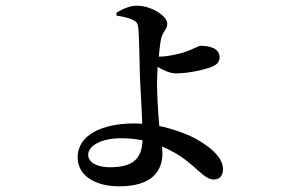

<svg xmlns="http://www.w3.org/2000/svg" viewBox="-20 -596 1040 675"><path d="M390 -541C404 -539 429 -535 447 -526C460 -520 464 -514 466 -499C469 -479 471 -367 472 -324C474 -281 478 -221 480 -161L451 -162C344 -162 253 -124 253 -43C253 22 315 59 399 59C517 59 551 3 551 -57L550 -81C566 -74 580 -67 594 -59C668 -17 695 35 731 35C751 35 764 23 764 -1C764 -48 706 -90 651 -117C622 -130 584 -144 540 -153C535 -207 532 -272 532 -306L534 -361C554 -349 578 -338 598 -338C648 -338 703 -353 722 -360C745 -369 752 -380 752 -395C752 -427 715 -435 685 -435C679 -435 664 -426 638 -416C609 -405 566 -397 544 -397H538C541 -426 544 -453 548 -466C555 -487 568 -494 568 -513C568 -540 512 -576 461 -576C435 -576 409 -563 389 -551ZM481 -103C479 -36 445 -8 366 -8C321 -8 290 -25 290 -52C290 -82 333 -110 406 -110C433 -110 458 -107 481 -103Z"/></svg>

Font: Noto Serif SC SemiBold
Style: Regular
Weight: 600
Designer: Ryoko NISHIZUKA 西塚涼子 (kana & ideographs); Frank Grießhammer (Latin, Greek & Cyrillic); Wenlong ZHANG 张文龙 (bopomofo); San
Foundry: Adobe
Version: Version 2.001;hotconv 1.1.0;makeotfexe 2.6.0